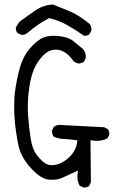

<svg xmlns="http://www.w3.org/2000/svg" viewBox="-20 -838 540 860"><path d="M78.1 -681.6Q92.8 -681.6 102.1 -689.9Q153.8 -733.4 197.3 -755.4L200.2 -756.8Q245.1 -746.1 283 -724.6Q320.8 -703.1 355.5 -678.2Q356.9 -677.7 360.8 -677.7Q364.7 -677.7 370.4 -679.4Q376 -681.2 380.9 -685.1L389.2 -701.7Q389.6 -703.6 389.6 -705.1Q389.6 -719.7 381.8 -730.5Q332.5 -770.5 294.4 -786.6Q256.3 -802.7 217.3 -817.9Q173.8 -815.4 138.4 -791.3Q103 -767.1 66.9 -740.2L51.3 -715.8Q50.8 -714.4 50.8 -712.9Q50.8 -699.2 58.1 -690.4L74.7 -682.1Q76.7 -681.6 78.1 -681.6ZM356.4 2Q370.1 2 378.9 -5.4L387.2 -21.5L385.3 -210L394.5 -208.5Q404.3 -207 413.6 -207Q439.5 -207 461.4 -218.3L469.2 -233.9Q469.7 -235.8 469.7 -237.3Q469.7 -251 462.4 -259.8L446.3 -268.1L259.3 -277.8Q254.4 -278.8 249.5 -278.8Q233.9 -278.8 221.2 -270.5L213.4 -254.4Q212.9 -252.4 212.9 -251Q212.9 -236.8 220.2 -226.1Q241.2 -216.3 267.1 -215.3Q293 -214.4 318.8 -210.4L326.7 -209L325.7 -201.2Q320.3 -157.2 278.8 -124Q256.8 -106.9 232.9 -100.6Q221.7 -98.1 211.9 -98.1Q192.4 -98.1 178.2 -109.4Q159.2 -124 142.1 -147.7Q125 -171.4 117.9 -214.6Q110.8 -257.8 106 -317.9Q104.5 -336.4 104.5 -352.5Q104.5 -368.7 105 -383.3Q106.4 -414.6 111.8 -450.7Q123 -523.9 152.3 -564.5Q182.6 -606 210 -612.8Q220.2 -615.7 230 -615.7Q246.6 -615.7 261.2 -608.6Q275.9 -601.6 289.6 -587.9Q300.3 -577.1 311 -562L327.6 -554.2Q329.6 -553.7 331.1 -553.7Q332.5 -553.7 334.7 -554Q336.9 -554.2 339.8 -554.7Q342.8 -555.2 345.7 -556.2Q351.1 -558.1 356 -561L363.8 -577.6Q364.3 -581.1 364.3 -584.5Q364.3 -606 349.1 -620.6L308.6 -653.8Q286.6 -671.9 244.6 -676.3Q231.9 -677.7 222.2 -677.7Q194.3 -677.7 174.8 -669.9Q147.5 -659.2 113.8 -621.1Q80.1 -583 63.7 -514.9Q47.4 -446.8 44.4 -398.4Q43.5 -380.4 43.5 -354.7Q43.5 -329.1 46.4 -295.4Q51.3 -240.7 62.5 -187Q75.2 -127.9 128.4 -74.7Q166.5 -36.6 197.3 -33.7Q205.6 -32.7 213.9 -32.7Q239.3 -32.7 258.8 -41.5Q286.6 -54.2 329.1 -74.2L327.6 -59.6Q326.7 -53.2 326.7 -46.9Q326.7 -23.9 336.9 -6.3L353 1.5Q355 2 356.4 2Z"/></svg>

Font: NaikaiFont
Style: Light
Weight: 300
Version: Version 1.89